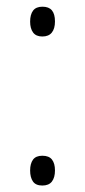

<svg xmlns="http://www.w3.org/2000/svg" viewBox="-20 -557 258 585"><path d="M71.8 -37.6Q71.8 -58.6 80.6 -70.6Q89.4 -82.5 108.9 -82.5Q129.4 -82.5 138.4 -70.8Q147.5 -59.1 147.5 -37.6Q147.5 -16.1 138.2 -3.9Q128.9 8.3 108.9 8.3Q88.9 8.3 80.3 -4.2Q71.8 -16.6 71.8 -37.6ZM71.8 -491.2Q71.8 -512.7 80.8 -524.7Q89.8 -536.6 109.4 -536.6Q128.9 -536.6 138.2 -525.4Q147.5 -514.2 147.5 -491.7Q147.5 -469.7 137.9 -457.8Q128.4 -445.8 108.9 -445.8Q89.8 -445.8 80.8 -458Q71.8 -470.2 71.8 -491.2Z"/></svg>

Font: Open Sans SemiCondensed Light
Style: Regular
Weight: 300
Width: 4
Designer: Monotype Design Team
Foundry: Monotype Imaging Inc.
Version: Version 3.000